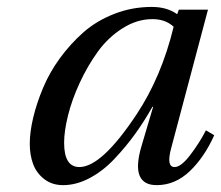

<svg xmlns="http://www.w3.org/2000/svg" viewBox="-20 -522 638 554"><path d="M65.9 -106.9Q65.9 -141.1 75.7 -182.1Q85.4 -223.1 104 -267.8Q122.6 -312.5 152.8 -354Q183.1 -395.5 220.7 -428.7Q258.3 -461.9 309.6 -481.9Q360.8 -502 418 -502Q461.9 -502 491.2 -481L496.1 -494.1H580.1L474.1 -95.2Q459 -40 483.9 -40Q502.4 -40 529.1 -75Q555.7 -109.9 574.2 -146L598.1 -131.8Q569.8 -68.4 527.6 -28.1Q485.4 12.2 432.1 12.2Q355 12.2 388.2 -100.1L421.9 -213.9H419.9Q395.5 -170.9 369.4 -134.8Q343.3 -98.6 310.1 -63.5Q276.9 -28.3 238.5 -8.1Q200.2 12.2 162.1 12.2Q129.9 12.2 107.4 -5.4Q85 -22.9 75.4 -49.1Q65.9 -75.2 65.9 -106.9ZM165 -109.9Q165 -40 209 -40Q273.4 -40 374 -191.9Q445.8 -299.8 481 -444.8Q457.5 -466.8 419.9 -466.8Q375 -466.8 333.3 -440.2Q291.5 -413.6 262 -372.6Q232.4 -331.5 210 -283Q187.5 -234.4 176.3 -189Q165 -143.6 165 -109.9Z"/></svg>

Font: Linguistics Pro
Style: Italic
Weight: 400
Italic angle: -12°
Designer: Stefan Peev, Context Ltd
Foundry: Stefan Peev, Context Ltd
Version: Version 001.000